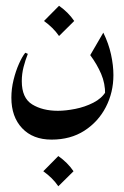

<svg xmlns="http://www.w3.org/2000/svg" viewBox="-20 -318 431 667"><path d="M338.9 -204.6Q357.4 -167 365.7 -128.9Q374 -90.8 374 -57.1Q374 2.9 347.7 54Q321.3 105 273.2 136Q225.1 167 159.2 167Q94.2 167 56.9 127.4Q19.5 87.9 19.5 21.5Q19.5 -9.8 27.1 -40.5Q34.7 -71.3 45.9 -96.4Q57.1 -121.6 67.9 -134.8L76.7 -130.9Q67.9 -108.9 61.8 -85Q55.7 -61 55.7 -36.1Q55.7 22.5 91.8 44.7Q127.9 66.9 181.2 66.9Q208 66.9 241.5 60.3Q274.9 53.7 304.2 38.8Q333.5 23.9 347.7 0L345.2 9.8Q345.7 -27.8 331.5 -61Q317.4 -94.2 293.5 -126.5ZM185.1 -297.9Q217.3 -275.4 237.8 -245.1L185.1 -192.9Q174.8 -208 161.6 -220.9Q148.4 -233.9 132.8 -245.1ZM182.6 224.1Q214.8 246.6 235.4 276.9L182.6 329.1Q172.4 314 159.2 301Q146 288.1 130.4 276.9Z"/></svg>

Font: Lateef Medium
Style: Regular
Weight: 500
Designer: SIL International
Foundry: SIL International
Version: Version 4.200